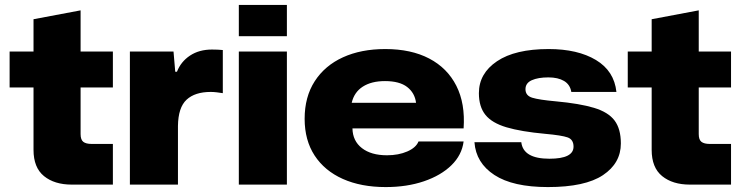

<svg xmlns="http://www.w3.org/2000/svg" viewBox="-20 -749 3009 779"><path d="M271 0Q201 0 158.5 -34.5Q116 -69 116 -141V-394H19V-540H116V-671L307 -707V-540H438V-394H307V-205Q307 -182 318 -173.5Q329 -165 352 -165H438V0Z M507 0V-540H684L691 -458H698Q714 -499 751 -523.5Q788 -548 840 -548Q853 -548 863.5 -547.5Q874 -547 884 -546V-371Q872 -373 859 -374.5Q846 -376 835 -376Q771 -376 737 -344.5Q703 -313 702 -238V0Z M949 -602V-729H1144V-602ZM949 0V-540H1144V0Z M1545 10Q1445 10 1371 -23Q1297 -56 1256.5 -118Q1216 -180 1216 -267Q1216 -356 1257 -419.5Q1298 -483 1371.5 -516.5Q1445 -550 1543 -550Q1648 -550 1721.5 -511.5Q1795 -473 1831.5 -401Q1868 -329 1861 -228H1410Q1411 -177 1448.5 -148Q1486 -119 1550 -119Q1597 -119 1632.5 -134.5Q1668 -150 1678 -175H1861Q1854 -120 1811.5 -78.5Q1769 -37 1700 -13.5Q1631 10 1545 10ZM1542 -420Q1487 -420 1452 -397.5Q1417 -375 1407 -332H1668Q1663 -372 1632 -396Q1601 -420 1542 -420Z M2203 10Q2061 10 1986 -39Q1911 -88 1905 -172H2095Q2103 -105 2209 -105Q2307 -105 2307 -154Q2307 -183 2283 -191.5Q2259 -200 2192 -206Q2094 -215 2035 -232.5Q1976 -250 1949.5 -283Q1923 -316 1923 -371Q1923 -451 1996.5 -500.5Q2070 -550 2206 -550Q2324 -550 2398 -505.5Q2472 -461 2481 -376H2298Q2293 -406 2268.5 -420.5Q2244 -435 2205 -435Q2163 -435 2137.5 -423.5Q2112 -412 2112 -387Q2112 -361 2139.5 -352.5Q2167 -344 2234 -338Q2332 -329 2390 -311.5Q2448 -294 2473.5 -260Q2499 -226 2499 -167Q2499 -87 2426.5 -38.5Q2354 10 2203 10Z M2779 0Q2709 0 2666.5 -34.5Q2624 -69 2624 -141V-394H2527V-540H2624V-671L2815 -707V-540H2946V-394H2815V-205Q2815 -182 2826 -173.5Q2837 -165 2860 -165H2946V0Z"/></svg>

Font: Mona Sans Expanded ExtraBold
Style: Regular
Weight: 800
Width: 7
Designer: Deni Anggara
Foundry: GitHub
Version: Version 1.001; ttfautohint (v1.8.4.7-5d5b);gftools[0.9.33]